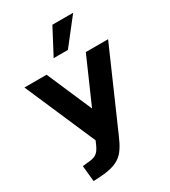

<svg xmlns="http://www.w3.org/2000/svg" viewBox="-247 -910 1082 1221"><g transform="rotate(-30 294.0 -300.0)"><path d="M202.1 -2C180.7 47.4 163.1 68.8 112.8 73.7L58.6 79.6L70.3 196.3L119.6 193.4C293.5 183.1 314 117.2 376 -25.4L601.1 -539.1H437.5L292.5 -208.5L149.4 -539.1H-13.2L210.9 -22ZM345.7 -607.9 492.7 -795.9H340.3L241.2 -607.9Z"/></g></svg>

Font: Winston ExtraBold
Style: Regular
Weight: 800
Designer: Vernon Adams, Kim Jin-seong, David Berlow, Cristiano Sobral
Foundry: The Winston Project Authors
Version: Version 3.004